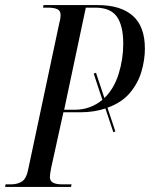

<svg xmlns="http://www.w3.org/2000/svg" viewBox="-47 -734 589 754"><path d="M-27 0 -25 -10H-4Q22 -10 39.5 -21.5Q57 -33 64 -70L186 -644Q189 -655 190 -662.5Q191 -670 191 -675Q191 -692 178 -698Q165 -704 141 -704H122L124 -714H337Q427 -714 474.5 -672Q522 -630 522 -543Q522 -499 508.5 -453Q495 -407 463 -369Q431 -331 375 -311L406 -218L398 -215L367 -308Q346 -301 321 -297Q296 -293 267 -293H202L154 -75Q149 -50 149 -39Q149 -23 161.5 -16.5Q174 -10 198 -10H234L232 0ZM245 -303Q279 -303 306.5 -313.5Q334 -324 355 -342L321 -445L330 -448L363 -349Q401 -386 419 -444Q437 -502 437 -562Q437 -633 412 -668.5Q387 -704 327 -704H290L205 -303Z"/></svg>

Font: Noto Serif Display ExtraCondensed
Style: Italic
Weight: 400
Width: 2
Italic angle: -12°
Designer: Monotype Design Team
Foundry: Monotype Imaging Inc.
Version: Version 2.009